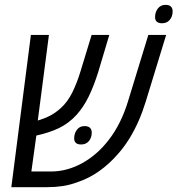

<svg xmlns="http://www.w3.org/2000/svg" viewBox="-20 -775 735 795"><path d="M26.9 0 107.9 -630.4H182.6L132.8 -248L114.3 -279.3Q119.1 -276.4 123.5 -275.1Q127.9 -273.9 131.3 -274.4Q165 -284.2 188.5 -296.6Q211.9 -309.1 232.9 -328.6Q259.8 -353 279.1 -391.6Q298.3 -430.2 313 -478.5L359.4 -630.4H432.6L386.2 -475.1Q367.7 -417 346.9 -374.5Q326.2 -332 296.9 -299.3Q264.6 -264.2 224.1 -244.6Q183.6 -225.1 128.9 -213.4Q123.5 -212.9 119.6 -212.9Q115.7 -212.9 111.1 -213.1Q106.4 -213.4 100.6 -214.8L135.3 -248.5L109.9 -64.9H190.9Q257.8 -64.9 320.6 -99.6Q383.3 -134.3 430.7 -196.3Q456.5 -229.5 476.6 -270.3Q496.6 -311 510.3 -356.4L594.2 -630.4H668L583.5 -354.5Q570.8 -313 553.7 -273.9Q536.6 -234.9 514.9 -200Q493.2 -165 467.3 -136.2Q432.1 -95.7 389.9 -65.9Q347.7 -36.1 298.8 -20Q270 -9.3 239.5 -4.6Q209 0 175.8 0ZM315.9 -176.8Q301.3 -176.8 294.2 -183.3Q287.1 -189.9 287.1 -201.7Q287.1 -222.2 298.3 -237.5Q309.6 -252.9 330.1 -252.9Q345.2 -252.9 352.5 -245.8Q359.9 -238.8 359.9 -226.1Q359.9 -205.1 348.1 -190.9Q336.4 -176.8 315.9 -176.8ZM650.9 -678.7Q636.7 -678.7 629.4 -685.1Q622.1 -691.4 622.1 -704.1Q622.1 -724.6 633.5 -739.7Q645 -754.9 665.5 -754.9Q680.2 -754.9 687.5 -748Q694.8 -741.2 694.8 -728Q694.8 -707 683.1 -692.9Q671.4 -678.7 650.9 -678.7Z"/></svg>

Font: Open Sans SemiCondensed
Style: Italic
Weight: 400
Width: 4
Italic angle: -12°
Designer: Monotype Design Team
Foundry: Monotype Imaging Inc.
Version: Version 3.000